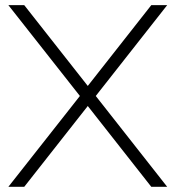

<svg xmlns="http://www.w3.org/2000/svg" viewBox="-20 -718 675 738"><path d="M287.1 -349.1 12.2 -698.2H73.2L317.4 -387.7L561.5 -698.2H622.6L348.1 -349.1L622.6 0H561.5L317.4 -310.5L73.2 0H12.2Z"/></svg>

Font: Sansation Light
Style: Light
Weight: 300
Designer: Bernd Montag
Version: Version 1.301